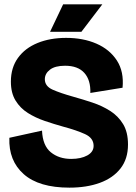

<svg xmlns="http://www.w3.org/2000/svg" viewBox="-20 -848 625 882"><path d="M299 14Q159 14 89 -48Q19 -110 23 -215L173 -248Q176 -179 213.5 -148.5Q251 -118 307 -118Q352 -118 381 -134Q410 -150 410 -178Q410 -214 370.5 -232Q331 -250 271 -266Q228 -278 185.5 -292.5Q143 -307 108 -329Q73 -351 51.5 -386Q30 -421 30 -473Q30 -537 62.5 -582Q95 -627 152.5 -650.5Q210 -674 284 -674Q362 -674 423 -647.5Q484 -621 517 -570Q550 -519 543 -445L395 -421Q397 -480 367.5 -513Q338 -546 279 -546Q233 -546 209.5 -528Q186 -510 186 -484Q186 -452 222 -436Q258 -420 319 -403Q362 -391 405.5 -376.5Q449 -362 486 -338.5Q523 -315 545.5 -278Q568 -241 568 -184Q568 -118 533.5 -74Q499 -30 438.5 -8Q378 14 299 14ZM354 -702H210L270 -828H450Z"/></svg>

Font: Bricolage Grotesque 48pt ExtraBold
Style: Regular
Weight: 800
Designer: Mathieu Triay
Foundry: Atelier Triay
Version: Version 1.000; ttfautohint (v1.8.4.7-5d5b);gftools[0.9.32]